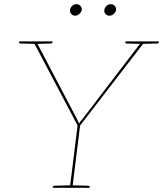

<svg xmlns="http://www.w3.org/2000/svg" viewBox="-20 -898 780 918"><path d="M314 0 351 -298 139 -700H149Q151 -700 152.5 -699Q154 -698 155 -696L347 -331Q350 -325 352.5 -319Q355 -313 358 -307Q360 -312 366 -319.5Q372 -327 376 -331L655 -696Q657 -698 659 -699Q661 -700 663 -700H673L363 -298L326 0ZM145 -691 146 -700H161L160 -691ZM651 -691 652 -700H666L665 -691ZM157 -700 154 -688 78 -690Q75 -690 73 -691.5Q71 -693 71 -695L72 -700ZM232 -700 231 -695Q231 -693 228.5 -691.5Q226 -690 224 -690L146 -688L147 -700ZM665 -700 662 -688 586 -690Q583 -690 581 -691.5Q579 -693 579 -695L580 -700ZM740 -700 739 -695Q739 -693 736.5 -691.5Q734 -690 732 -690L654 -688L655 -700ZM232 0 233 -5Q233 -7 235.5 -8.5Q238 -10 240 -10L317 -12V0ZM323 0 325 -12 402 -10Q404 -10 406.5 -8.5Q409 -7 409 -5L408 0ZM371 -850Q369 -840 359.5 -831.5Q350 -823 339 -823Q328 -823 320.5 -831.5Q313 -840 315 -850Q316 -862 325.5 -870Q335 -878 346 -878Q357 -878 364.5 -870Q372 -862 371 -850ZM535 -850Q533 -840 524 -831.5Q515 -823 503 -823Q492 -823 484.5 -831.5Q477 -840 479 -850Q480 -862 489.5 -870Q499 -878 510 -878Q521 -878 528.5 -870Q536 -862 535 -850Z"/></svg>

Font: Aleo Thin
Style: Italic
Weight: 250
Italic angle: -7°
Designer: Alessio Laiso
Foundry: Alessio Laiso
Version: Version 2.001;gftools[0.9.29]